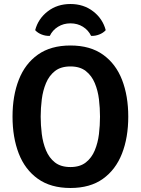

<svg xmlns="http://www.w3.org/2000/svg" viewBox="-20 -924 702 958"><path d="M183 -342Q183 -299.5 188.5 -255.5Q194 -211.5 209.5 -174Q225 -136.5 254.2 -113.5Q283.5 -90.5 331.5 -90.5Q379 -90.5 408.2 -113.5Q437.5 -136.5 453 -174Q468.5 -211.5 473.8 -255.5Q479 -299.5 479 -342Q479 -384.5 473.8 -428.2Q468.5 -472 453 -509.2Q437.5 -546.5 408.2 -569.5Q379 -592.5 331.5 -592.5Q283.5 -592.5 254.2 -569.5Q225 -546.5 209.5 -509.2Q194 -472 188.5 -428.2Q183 -384.5 183 -342ZM42.5 -342Q42.5 -446 73.8 -526Q105 -606 169.2 -651.5Q233.5 -697 331.5 -697Q430 -697 494 -651.2Q558 -605.5 589 -525.5Q620 -445.5 620 -342Q620 -237.5 588.5 -157.2Q557 -77 493.2 -31.5Q429.5 14 331.5 14Q233 14 168.8 -32Q104.5 -78 73.5 -158.2Q42.5 -238.5 42.5 -342ZM507.5 -773.5Q495 -759.5 475 -751.8Q455 -744 434.5 -745Q421 -773.5 393.8 -790.5Q366.5 -807.5 331.5 -807.5Q297 -807.5 269.5 -790.5Q242 -773.5 228.5 -745Q208 -744 188 -751.8Q168 -759.5 155.5 -773.5Q170.5 -830.5 218 -867.2Q265.5 -904 331.5 -904Q397.5 -904 445 -867.2Q492.5 -830.5 507.5 -773.5Z"/></svg>

Font: Signika SemiBold
Style: Regular
Weight: 600
Designer: Anna Giedry
Foundry: Anna Giedry
Version: Version 2.001